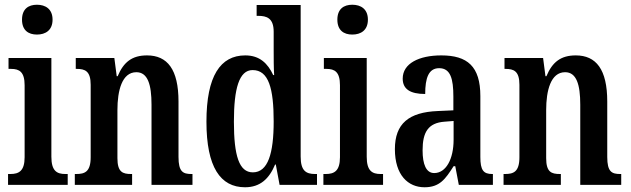

<svg xmlns="http://www.w3.org/2000/svg" viewBox="-20 -781 2665 811"><path d="M136 -635C172 -635 202 -653 202 -698C202 -743 172 -761 136 -761C100 -761 73 -743 73 -698C73 -653 100 -635 136 -635ZM14 0H266V-46H256C220 -46 197 -59 197 -119V-536H16V-490H27C62 -490 84 -477 84 -421V-117C84 -59 60 -46 24 -46H14Z M296 0H538V-46H534C498 -46 476 -54 476 -113V-316C476 -398 495 -476 556 -476C604 -476 620 -424 620 -339V0H793V-46H789C753 -46 734 -55 734 -118V-352C734 -488 687 -547 601 -547C538 -547 502 -519 477 -459H473L463 -536H300V-490H304C339 -490 363 -481 363 -423V-117C363 -55 338 -46 302 -46H296Z M1015 10C1079 10 1117 -26 1142 -86H1145L1161 0H1319V-46H1311C1272 -46 1250 -60 1250 -120V-760H1064V-714H1071C1106 -714 1136 -705 1136 -647V-572C1136 -534 1136 -495 1138 -464H1134C1111 -513 1077 -547 1016 -547C911 -547 852 -460 852 -267C852 -75 911 10 1015 10ZM1048 -53C990 -53 968 -123 968 -267C968 -407 990 -485 1047 -485C1115 -485 1136 -407 1136 -268C1136 -133 1112 -53 1048 -53Z M1468 -635C1504 -635 1534 -653 1534 -698C1534 -743 1504 -761 1468 -761C1432 -761 1405 -743 1405 -698C1405 -653 1432 -635 1468 -635ZM1346 0H1598V-46H1588C1552 -46 1529 -59 1529 -119V-536H1348V-490H1359C1394 -490 1416 -477 1416 -421V-117C1416 -59 1392 -46 1356 -46H1346Z M1773 10C1837 10 1861 -24 1896 -79H1903L1918 0H2062V-46H2059C2022 -46 2009 -62 2009 -118V-375C2009 -501 1954 -547 1844 -547C1750 -547 1681 -513 1681 -449C1681 -405 1712 -384 1776 -384C1776 -451 1790 -493 1835 -493C1883 -493 1895 -448 1895 -373V-315L1829 -312C1707 -307 1648 -259 1648 -151C1648 -41 1704 10 1773 10ZM1814 -50C1780 -50 1765 -87 1765 -146C1765 -222 1788 -262 1858 -267L1896 -270V-191C1896 -109 1864 -50 1814 -50Z M2107 0H2349V-46H2345C2309 -46 2287 -54 2287 -113V-316C2287 -398 2306 -476 2367 -476C2415 -476 2431 -424 2431 -339V0H2604V-46H2600C2564 -46 2545 -55 2545 -118V-352C2545 -488 2498 -547 2412 -547C2349 -547 2313 -519 2288 -459H2284L2274 -536H2111V-490H2115C2150 -490 2174 -481 2174 -423V-117C2174 -55 2149 -46 2113 -46H2107Z"/></svg>

Font: Noto Serif Lao ExtraCondensed SemiBold
Style: Regular
Weight: 600
Width: 2
Designer: Monotype Design Team
Foundry: Monotype Imaging Inc.
Version: Version 2.003